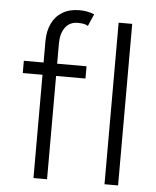

<svg xmlns="http://www.w3.org/2000/svg" viewBox="-54 -806 694 852"><g transform="rotate(5 293.5 -380.0)"><path d="M39.1 -514.6H127V-612.3Q127.4 -655.3 143.3 -688.7Q159.2 -722.2 190.4 -741Q221.7 -759.8 266.6 -759.8Q302.2 -759.8 332 -747.1L308.6 -693.4Q295.4 -703.1 263.7 -703.1Q227.5 -703.1 208 -677.2Q188.5 -651.4 187.5 -609.4V-514.6H318.4V-460H187.5V0H127V-460H39.1ZM443.4 -719.7H503.9V0H443.4Z"/></g></svg>

Font: Reddit Sans Chocolate Light
Style: Regular
Weight: 300
Designer: Stephen Hutchings
Foundry: Reddit
Version: Version 1.013